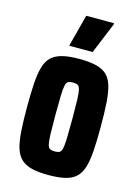

<svg xmlns="http://www.w3.org/2000/svg" viewBox="-111 -770 607 840"><g transform="rotate(15 193.0 -350.0)"><path d="M193 8Q148 8 117.5 0.5Q87 -7 68.5 -24.5Q50 -42 41 -72Q32 -102 29 -147Q26 -192 26 -255Q26 -318 29 -363.5Q32 -409 41 -439Q50 -469 68.5 -486Q87 -503 117.5 -510.5Q148 -518 194 -518Q239 -518 269.5 -510.5Q300 -503 318 -486Q336 -469 345 -439Q354 -409 357 -363.5Q360 -318 360 -255Q360 -192 357 -147Q354 -102 345 -72Q336 -42 318 -24.5Q300 -7 269.5 0.5Q239 8 193 8ZM193 -99Q207 -99 214.5 -103Q222 -107 225.5 -121.5Q229 -136 230 -168Q231 -200 231 -255Q231 -310 230 -342Q229 -374 225.5 -388.5Q222 -403 214 -407Q206 -411 193 -411Q180 -411 172 -407.5Q164 -404 160.5 -389Q157 -374 156 -342Q155 -310 155 -255Q155 -200 156 -168Q157 -136 160.5 -121.5Q164 -107 172 -103Q180 -99 193 -99ZM136 -562V-567L173 -708H299V-703L241 -562Z"/></g></svg>

Font: Saira ExtraCondensed ExtraBold
Style: Regular
Weight: 800
Width: 2
Designer: Hector Gatti with collaboration of the Omnibus-Type team
Foundry: Omnibus-Type
Version: Version 1.101